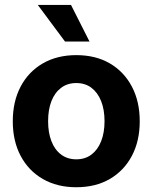

<svg xmlns="http://www.w3.org/2000/svg" viewBox="-20 -768 635 799"><path d="M297.4 11.2Q217.8 11.2 158.2 -23.2Q98.6 -57.6 65.9 -119.4Q33.2 -181.2 33.2 -263.2Q33.2 -345.7 65.9 -407.7Q98.6 -469.7 158.2 -504.2Q217.8 -538.6 297.4 -538.6Q377.9 -538.6 437 -504.2Q496.1 -469.7 528.8 -407.7Q561.5 -345.7 561.5 -263.2Q561.5 -181.2 528.8 -119.4Q496.1 -57.6 437 -23.2Q377.9 11.2 297.4 11.2ZM297.4 -105Q334.5 -105 360.6 -124.8Q386.7 -144.5 400.9 -180.2Q415 -215.8 415 -263.7Q415 -311.5 400.9 -347.2Q386.7 -382.8 360.6 -402.6Q334.5 -422.4 297.4 -422.4Q260.7 -422.4 234.4 -402.6Q208 -382.8 194.1 -347.4Q180.2 -312 180.2 -263.7Q180.2 -215.8 194.1 -180.2Q208 -144.5 234.4 -124.8Q260.7 -105 297.4 -105ZM250.5 -595.2 137.2 -747.6H275.4L352.5 -595.2Z"/></svg>

Font: Inter 24pt
Style: Bold
Weight: 700
Designer: Rasmus Andersson
Foundry: rsms
Version: Version 4.001;git-66647c0bb